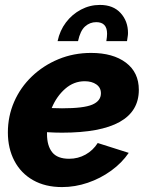

<svg xmlns="http://www.w3.org/2000/svg" viewBox="-20 -750 598 780"><path d="M232 10Q164 10 114.5 -18Q65 -46 38.5 -96.5Q12 -147 12 -212Q12 -278 37.5 -336.5Q63 -395 109.5 -439.5Q156 -484 217.5 -509.5Q279 -535 350 -535Q439 -535 491.5 -495.5Q544 -456 544 -385Q544 -211 232 -211Q218 -211 202.5 -211.5Q187 -212 171 -213Q171 -209 171 -205Q171 -158 192 -131.5Q213 -105 261 -105Q297 -105 327.5 -122Q358 -139 377 -169L503 -129Q475 -88 431.5 -56.5Q388 -25 336.5 -7.5Q285 10 232 10ZM324 -420Q280 -420 245 -389.5Q210 -359 190 -311Q212 -310 232 -310Q320 -310 355 -325Q390 -340 390 -371Q390 -394 371.5 -407Q353 -420 324 -420ZM214 -583Q223 -626 248 -659Q273 -692 309 -711Q345 -730 386 -730Q440 -730 470 -697Q500 -664 500 -616Q500 -608 498.5 -600Q497 -592 496 -583H412Q415 -601 415 -613Q415 -660 371 -660Q345 -660 325.5 -642.5Q306 -625 297 -583Z"/></svg>

Font: Raleway ExtraBold
Style: Italic
Weight: 800
Italic angle: -12°
Designer: Matt McInerney, Pablo Impallari, Rodrigo Fuenzalida
Foundry: Matt McInerney, Pablo Impallari, Rodrigo Fuenzalida
Version: Version 4.026